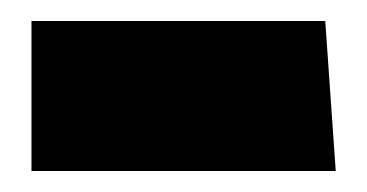

<svg xmlns="http://www.w3.org/2000/svg" viewBox="-20 -776 350 183"><path d="M10 -613H300L290 -756H10Z"/></svg>

Font: Catamaran Thin Black
Style: Regular
Weight: 900
Version: Version 2.000